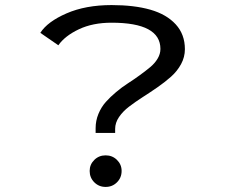

<svg xmlns="http://www.w3.org/2000/svg" viewBox="-20 -726 890 757"><path d="M357 -202V-220.5Q357 -250 368 -276.8Q379 -303.5 397 -323.8Q415 -344 438 -363.2Q461 -382.5 484.8 -397.8Q508.5 -413 531.5 -429.8Q554.5 -446.5 572.5 -461.5Q590.5 -476.5 601.5 -495Q612.5 -513.5 612.5 -533Q612.5 -636.5 420 -636.5Q345.5 -636.5 290.8 -610.5Q236 -584.5 210 -547.5L139 -596.5Q167 -640.5 242.2 -673.2Q317.5 -706 420 -706Q509 -706 572.8 -687.8Q636.5 -669.5 672.8 -630Q709 -590.5 709 -532Q709 -501 693.8 -473Q678.5 -445 654.2 -423.5Q630 -402 600.8 -381.8Q571.5 -361.5 542.2 -342.8Q513 -324 488.8 -305.5Q464.5 -287 449.2 -264.5Q434 -242 434 -218V-202ZM333.5 -52Q333.5 -77.5 351.8 -95.5Q370 -113.5 396.5 -113.5Q423 -113.5 441.2 -95.5Q459.5 -77.5 459.5 -52Q459.5 -25.5 441.2 -7.2Q423 11 396.5 11Q370 11 351.8 -7.2Q333.5 -25.5 333.5 -52Z"/></svg>

Font: League Mono Wide
Style: Regular
Weight: 400
Width: 8
Designer: Tyler Finck
Foundry: The League of Moveable Type / Tyler Finck
Version: Version 2.210